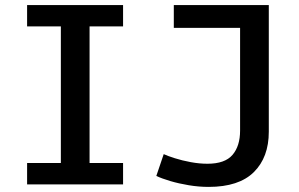

<svg xmlns="http://www.w3.org/2000/svg" viewBox="-20 -731 1187 761"><path d="M87.4 -85H221.2V-626.5H87.4V-710.9H467.8V-626.5H335V-85H467.8V0H87.4ZM599.6 -33.7 628.9 -120.1Q644.5 -112.8 673.1 -103.8Q701.7 -94.7 735.8 -88.4Q770 -82 802.2 -82Q871.6 -82 901.6 -117.2Q931.6 -152.3 931.6 -213.4V-620.6H668.9V-710.9H1045.4V-209Q1045.4 -107.4 986.1 -48.8Q926.8 9.8 807.1 9.8Q768.1 9.8 728.3 3.2Q688.5 -3.4 654.8 -13.4Q621.1 -23.4 599.6 -33.7Z"/></svg>

Font: Monda Medium
Style: Regular
Weight: 500
Designer: Vernon Adams
Foundry: Vernon Adams
Version: Version 2.200